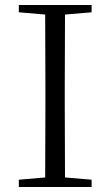

<svg xmlns="http://www.w3.org/2000/svg" viewBox="-20 -745 440 765"><path d="M345 -725V-696L239 -687L238 -390V-335L239 -38L345 -29V0H55V-29L160 -38L161 -335V-390L160 -687L55 -696V-725Z"/></svg>

Font: GL-CurulMinamoto Light
Style: Regular
Weight: 300
Designer: Eunice (kana); Ryoko NISHIZUKA 西塚涼子 (ideographs); Frank Grießhammer (Latin, Greek & Cyrillic); Wenlong ZHANG
Foundry: Gutenberg Labo; Adobe
Version: Version 1.002